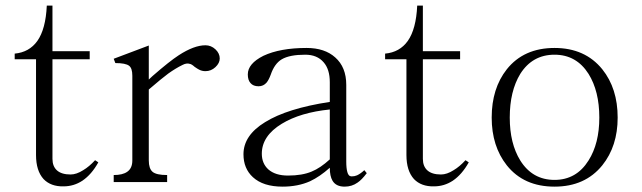

<svg xmlns="http://www.w3.org/2000/svg" viewBox="-20 -658 2323 695"><path d="M33.2 -443.4H110.4V-96.7Q110.4 -40 137.7 -9.8Q164.1 17.6 210 16.6Q247.1 16.6 278.3 -3.9Q311.5 -26.4 335.9 -70.3L324.2 -78.1Q302.7 -54.7 281.2 -42Q256.8 -26.4 235.4 -26.4Q203.1 -26.4 186.5 -41Q169.9 -55.7 169.9 -83V-443.4H304.7V-472.7H169.9V-637.7H149.4Q145.5 -552.7 115.2 -509.8Q85.9 -468.8 33.2 -463.9Z M391.6 1H585V-24.4Q545.9 -24.4 532.2 -36.1Q518.6 -47.9 518.6 -77.1V-334Q566.4 -375 588.9 -391.6Q616.2 -411.1 640.6 -422.9Q655.3 -430.7 667 -426.8Q673.8 -425.8 684.6 -416Q694.3 -409.2 700.2 -406.2Q710.9 -400.4 723.6 -400.4Q744.1 -400.4 759.8 -415Q775.4 -429.7 775.4 -446.3Q775.4 -464.8 759.8 -479.5Q744.1 -494.1 723.6 -494.1Q682.6 -494.1 627 -458Q593.8 -436.5 532.2 -382.8L518.6 -370.1V-493.2L391.6 -445.3L397.5 -429.7Q434.6 -429.7 447.3 -419.9Q459 -411.1 459 -383.8V-77.1Q459 -48.8 440.4 -36.1Q423.8 -24.4 391.6 -24.4Z M1307.6 -31.2 1298.8 -42Q1285.2 -29.3 1272.5 -23.4Q1263.7 -19.5 1252.9 -19.5Q1241.2 -19.5 1237.3 -35.2Q1233.4 -48.8 1233.4 -73.2V-350.6Q1233.4 -415 1193.4 -450.2Q1155.3 -484.4 1089.8 -484.4Q994.1 -484.4 933.6 -456.1Q877 -427.7 877 -388.7Q877 -368.2 886.7 -357.4Q896.5 -345.7 916 -345.7Q933.6 -345.7 945.3 -359.4Q953.1 -369.1 960 -387.7Q973.6 -427.7 1000 -443.4Q1028.3 -460 1085 -460Q1127.9 -460 1151.4 -432.6Q1173.8 -407.2 1173.8 -360.4V-289.1Q1019.5 -265.6 939.5 -215.8Q861.3 -168 861.3 -99.6Q861.3 -47.9 895.5 -16.6Q932.6 17.6 1002.9 17.6Q1058.6 17.6 1102.5 -2Q1137.7 -18.6 1173.8 -50.8Q1173.8 -20.5 1183.6 -3.9Q1196.3 17.6 1227.5 17.6Q1253.9 17.6 1274.4 2.9Q1289.1 -6.8 1307.6 -31.2ZM1173.8 -261.7V-81.1Q1139.6 -49.8 1108.4 -37.1Q1074.2 -22.5 1022.5 -22.5Q976.6 -22.5 951.2 -44.9Q927.7 -66.4 927.7 -101.6Q927.7 -166 1000 -210Q1067.4 -251 1173.8 -261.7Z M1374 -443.4H1451.2V-96.7Q1451.2 -40 1478.5 -9.8Q1504.9 17.6 1550.8 16.6Q1587.9 16.6 1619.1 -3.9Q1652.3 -26.4 1676.8 -70.3L1665 -78.1Q1643.6 -54.7 1622.1 -42Q1597.7 -26.4 1576.2 -26.4Q1543.9 -26.4 1527.3 -41Q1510.7 -55.7 1510.7 -83V-443.4H1645.5V-472.7H1510.7V-637.7H1490.2Q1486.3 -552.7 1456.1 -509.8Q1426.8 -468.8 1374 -463.9Z M1987.3 -484.4Q1876 -484.4 1814.5 -407.2Q1759.8 -337.9 1759.8 -232.4Q1759.8 -128.9 1814.5 -59.6Q1876 17.6 1987.3 17.6Q2097.7 17.6 2160.2 -59.6Q2215.8 -128.9 2215.8 -232.4Q2215.8 -337.9 2160.2 -407.2Q2097.7 -484.4 1987.3 -484.4ZM1987.3 -460Q2066.4 -460 2110.4 -390.6Q2149.4 -328.1 2149.4 -232.4Q2149.4 -138.7 2110.4 -77.1Q2066.4 -6.8 1987.3 -6.8Q1907.2 -6.8 1863.3 -77.1Q1825.2 -138.7 1825.2 -232.4Q1825.2 -328.1 1863.3 -390.6Q1907.2 -460 1987.3 -460Z"/></svg>

Font: Batang
Style: Regular
Weight: 400
Version: Version 2.21